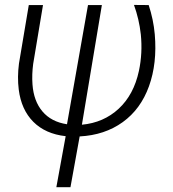

<svg xmlns="http://www.w3.org/2000/svg" viewBox="-20 -549 708 785"><path d="M396.5 -528.3 314.9 -39.1Q403.8 -47.4 465.3 -104.5Q526.9 -161.6 547.9 -258.8Q563.5 -331.5 555.7 -408.7Q548.8 -470.7 527.8 -528.8L587.9 -528.3Q607.4 -469.2 612.8 -408.7Q623 -290 589.1 -196.3Q555.2 -102.5 481.7 -49.6Q408.2 3.4 305.7 8.8L268.1 216.3H210.4L248.5 7.8Q165.5 -1.5 116.2 -51Q66.9 -100.6 56.6 -183.1Q50.3 -233.9 57.6 -289.6L97.7 -528.3H155.8L115.7 -288.1Q109.9 -245.1 112.8 -204.1Q117.7 -135.7 153.6 -93.3Q189.5 -50.8 253.9 -41L339.8 -528.3Z"/></svg>

Font: Roboto Light
Style: Italic
Weight: 300
Italic angle: -12°
Designer: Google
Version: Version 2.134; 2016; ttfautohint (v1.6)